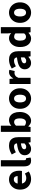

<svg xmlns="http://www.w3.org/2000/svg" viewBox="1866 -2606 753 4524"><g transform="rotate(-90 2242.0 -344.5)"><path d="M287.4 12Q216.1 12 158.9 -18.8Q101.8 -49.6 68.6 -107.6Q35.5 -165.7 35.5 -248.2Q35.5 -328.8 69.4 -386.9Q103.2 -444.9 156.9 -476.5Q210.6 -508 270.2 -508Q341.2 -508 388.1 -476.6Q435.1 -445.2 458.1 -391.3Q481.2 -337.4 481.2 -270Q481.2 -250.6 479.1 -232.6Q477.1 -214.5 474.6 -203.3H149.5L148.4 -304.7H354.6Q354.6 -344.3 335.9 -369.7Q317.2 -395.2 273.4 -395.2Q249.3 -395.2 226.1 -382.2Q203 -369.1 188 -337Q173 -305 174.2 -248.2Q175.3 -191.9 194.7 -159.9Q214.2 -127.9 244.1 -114.6Q274 -101.3 307 -101.3Q335.6 -101.3 362.4 -109.4Q389.2 -117.6 415.4 -133L463.2 -43.4Q425.8 -17.1 378.7 -2.6Q331.6 12 287.4 12Z M718.1 12Q667.6 12 638.1 -8.6Q608.5 -29.3 595.6 -66.7Q582.6 -104.2 582.6 -154V-700.4H729.5V-148Q729.5 -124.3 738.4 -115.5Q747.2 -106.6 756.6 -106.6Q761.2 -106.6 764.7 -107.1Q768.2 -107.6 774.2 -108.6L792 -0.7Q780.3 4.9 761.7 8.4Q743.2 12 718.1 12Z M993.8 12Q948.5 12 915.2 -8Q882 -27.9 863.7 -61.8Q845.5 -95.7 845.5 -137.6Q845.5 -217.8 911.9 -261.4Q978.4 -305 1125.4 -320.5Q1123.9 -341.6 1115.7 -357.2Q1107.4 -372.9 1090.5 -381.5Q1073.5 -390.1 1046.6 -390.1Q1015.7 -390.1 983.7 -379Q951.7 -368 915.4 -347.4L863.3 -443.4Q894.8 -462.6 929 -477.4Q963.2 -492.2 999.8 -500.1Q1036.4 -508 1075.4 -508Q1138.6 -508 1182.5 -483.5Q1226.3 -459 1249.3 -409.3Q1272.4 -359.6 1272.4 -283.3V0H1152.2L1141.9 -50.6H1137.9Q1106.2 -23.2 1071.1 -5.6Q1036.1 12 993.8 12ZM1043.2 -103.3Q1068.2 -103.3 1087.2 -114.1Q1106.3 -124.9 1125.4 -144.3V-228.2Q1073 -221.3 1042.7 -210Q1012.4 -198.6 999.5 -183.2Q986.6 -167.8 986.6 -149Q986.6 -125.8 1002.2 -114.5Q1017.7 -103.3 1043.2 -103.3Z M1656.1 12Q1622.9 12 1589.8 -4.5Q1556.6 -21 1526.6 -52.9H1522.9L1510.7 0H1395.7V-700.6H1542.7V-529.4L1539 -453.2Q1567.2 -478.6 1601.2 -493.4Q1635.2 -508.1 1670.3 -508.1Q1730.4 -508.1 1774.1 -476.9Q1817.8 -445.7 1841.3 -389.4Q1864.8 -333.2 1864.8 -256.7Q1864.8 -171.6 1834.9 -111.2Q1805 -50.8 1757.4 -19.4Q1709.8 12 1656.1 12ZM1621.8 -108.3Q1647.5 -108.3 1668.5 -123.4Q1689.6 -138.4 1701.9 -170.7Q1714.1 -202.9 1714.1 -254.2Q1714.1 -298.8 1704.7 -328.4Q1695.3 -358 1676.3 -372.9Q1657.3 -387.8 1627.9 -387.8Q1605.8 -387.8 1585.2 -377.5Q1564.6 -367.1 1542.7 -343.4V-139.7Q1562.4 -122.6 1583.1 -115.5Q1603.7 -108.3 1621.8 -108.3Z M2181.5 12Q2118.8 12 2063.7 -18.7Q2008.6 -49.5 1974.2 -107.5Q1939.9 -165.6 1939.9 -247.9Q1939.9 -330.4 1974.2 -388.5Q2008.6 -446.7 2063.7 -477.4Q2118.8 -508.1 2181.5 -508.1Q2244.3 -508.1 2299.3 -477.4Q2354.3 -446.7 2388.8 -388.5Q2423.2 -330.4 2423.2 -247.9Q2423.2 -165.6 2388.8 -107.5Q2354.3 -49.5 2299.3 -18.7Q2244.3 12 2181.5 12ZM2181.5 -106.6Q2211.9 -106.6 2232.3 -123.9Q2252.7 -141.2 2262.6 -173.1Q2272.5 -205 2272.5 -247.9Q2272.5 -290.8 2262.6 -322.8Q2252.7 -354.7 2232.3 -372.1Q2211.9 -389.5 2181.5 -389.5Q2151.1 -389.5 2130.8 -372.1Q2110.5 -354.7 2100.5 -322.8Q2090.5 -290.8 2090.5 -247.9Q2090.5 -205 2100.5 -173.1Q2110.5 -141.2 2130.8 -123.9Q2151.1 -106.6 2181.5 -106.6Z M2523.7 0V-496.1H2643.6L2654.2 -409.4H2657.9Q2685.2 -459.2 2723 -483.7Q2760.7 -508.1 2798.8 -508.1Q2819.9 -508.1 2833.8 -505.7Q2847.6 -503.3 2858 -498.1L2829.9 -373.3Q2817.6 -376.3 2807 -377.8Q2796.4 -379.3 2780 -379.3Q2751.9 -379.3 2721.3 -359Q2690.6 -338.7 2670.7 -287.5V0Z M3018.8 12Q2973.5 12 2940.2 -8Q2907 -27.9 2888.7 -61.8Q2870.5 -95.7 2870.5 -137.6Q2870.5 -217.8 2936.9 -261.4Q3003.4 -305 3150.4 -320.5Q3148.9 -341.6 3140.7 -357.2Q3132.4 -372.9 3115.5 -381.5Q3098.5 -390.1 3071.6 -390.1Q3040.7 -390.1 3008.7 -379Q2976.7 -368 2940.4 -347.4L2888.3 -443.4Q2919.8 -462.6 2954 -477.4Q2988.2 -492.2 3024.8 -500.1Q3061.4 -508 3100.4 -508Q3163.6 -508 3207.5 -483.5Q3251.3 -459 3274.3 -409.3Q3297.4 -359.6 3297.4 -283.3V0H3177.2L3166.9 -50.6H3162.9Q3131.2 -23.2 3096.1 -5.6Q3061.1 12 3018.8 12ZM3068.2 -103.3Q3093.2 -103.3 3112.2 -114.1Q3131.3 -124.9 3150.4 -144.3V-228.2Q3098 -221.3 3067.7 -210Q3037.4 -198.6 3024.5 -183.2Q3011.6 -167.8 3011.6 -149Q3011.6 -125.8 3027.2 -114.5Q3042.7 -103.3 3068.2 -103.3Z M3598.1 12Q3505.6 12 3450.4 -57.4Q3395.2 -126.9 3395.2 -247.9Q3395.2 -329 3424.7 -387.2Q3454.2 -445.3 3501.4 -476.7Q3548.7 -508.1 3600.9 -508.1Q3642.5 -508.1 3670.2 -494.3Q3697.9 -480.4 3722.6 -456.4L3717.3 -531.5V-700.6H3864.3V0H3744.3L3733.7 -49.2H3730.1Q3704.2 -23.3 3669.2 -5.6Q3634.1 12 3598.1 12ZM3636.4 -108.3Q3660.2 -108.3 3679.9 -118.3Q3699.5 -128.4 3717.3 -152.7V-356.4Q3697.9 -374.3 3676.9 -381.1Q3655.9 -387.8 3635.2 -387.8Q3611.4 -387.8 3591.1 -373.1Q3570.7 -358.3 3558.3 -327.5Q3545.8 -296.7 3545.8 -249.5Q3545.8 -176.9 3570 -142.6Q3594.1 -108.3 3636.4 -108.3Z M4206.5 12Q4143.8 12 4088.7 -18.7Q4033.6 -49.5 3999.2 -107.5Q3964.9 -165.6 3964.9 -247.9Q3964.9 -330.4 3999.2 -388.5Q4033.6 -446.7 4088.7 -477.4Q4143.8 -508.1 4206.5 -508.1Q4269.3 -508.1 4324.3 -477.4Q4379.3 -446.7 4413.8 -388.5Q4448.2 -330.4 4448.2 -247.9Q4448.2 -165.6 4413.8 -107.5Q4379.3 -49.5 4324.3 -18.7Q4269.3 12 4206.5 12ZM4206.5 -106.6Q4236.9 -106.6 4257.3 -123.9Q4277.7 -141.2 4287.6 -173.1Q4297.5 -205 4297.5 -247.9Q4297.5 -290.8 4287.6 -322.8Q4277.7 -354.7 4257.3 -372.1Q4236.9 -389.5 4206.5 -389.5Q4176.1 -389.5 4155.8 -372.1Q4135.5 -354.7 4125.5 -322.8Q4115.5 -290.8 4115.5 -247.9Q4115.5 -205 4125.5 -173.1Q4135.5 -141.2 4155.8 -123.9Q4176.1 -106.6 4206.5 -106.6Z"/></g></svg>

Font: Source Sans 3 Variable
Style: Regular
Weight: 200
Designer: Paul D. Hunt
Foundry: Adobe Systems Incorporated
Version: Version 3.026